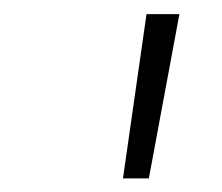

<svg xmlns="http://www.w3.org/2000/svg" viewBox="-20 -748 323 279"><path d="M158.7 -488.8 192.9 -727.5H240.7L196.3 -488.8Z"/></svg>

Font: Inter ExtraLight
Style: Italic
Weight: 250
Italic angle: -9.3988°
Designer: Rasmus Andersson
Foundry: rsms
Version: Version 4.001;git-66647c0bb